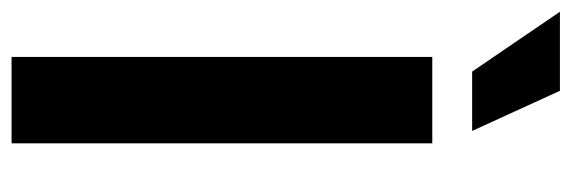

<svg xmlns="http://www.w3.org/2000/svg" viewBox="-362 -640 988 332"><g transform="rotate(90 132.0 -474.0)"><path d="M213.9 -727.5V0H64.5V-727.5ZM89.8 -796.4 -13.7 -948.2H123L192.4 -796.4Z"/></g></svg>

Font: Inter 16pt
Style: Bold
Weight: 700
Version: Version 4.001;git-66647c0bb